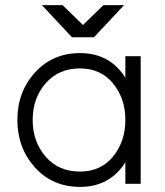

<svg xmlns="http://www.w3.org/2000/svg" viewBox="-20 -720 648 752"><path d="M144 -700 262 -574H348L466 -700H385L305 -622L225 -700ZM471 -500V-415Q467 -421 463.5 -427Q460 -433 455 -438Q396 -512 293 -512Q186 -512 117 -436Q48 -360 48 -250Q48 -141 117 -64Q186 12 293 12Q396 12 455 -62Q460 -67 463.5 -73Q467 -79 471 -85V0H531V-500ZM293 -452Q374 -452 422 -394Q446 -365 458.5 -329.5Q471 -294 471 -250Q471 -207 458.5 -171Q446 -135 422 -106Q374 -48 293 -48Q210 -48 159 -106Q108 -165 108 -250Q108 -336 159 -394Q210 -452 293 -452Z"/></svg>

Font: Unageo Variable
Style: Regular
Weight: 300
Designer: Richard Sepsi
Foundry: Richard Sepsi
Version: Version 2.200